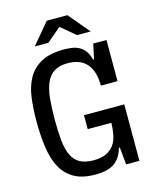

<svg xmlns="http://www.w3.org/2000/svg" viewBox="-134 -1005 885 1104"><g transform="rotate(-15 308.5 -452.5)"><path d="M319 -336H559V0H480L470 -103H465Q457 -76 444.5 -55Q432 -34 412.5 -19Q393 -4 364 3.5Q335 11 295 11Q219 11 170.5 -16Q122 -43 94.5 -93Q67 -143 56.5 -213.5Q46 -284 46 -372Q46 -447 54.5 -512Q63 -577 90.5 -626Q118 -675 169.5 -703Q221 -731 306 -731Q330 -731 353 -727.5Q376 -724 395.5 -713.5Q415 -703 429.5 -683.5Q444 -664 453 -631H458L477 -720H556V-475H457Q457 -560 419 -604.5Q381 -649 305 -649Q255 -649 224.5 -629.5Q194 -610 177.5 -572.5Q161 -535 155.5 -480Q150 -425 150 -354Q150 -283 155.5 -229.5Q161 -176 177.5 -141Q194 -106 225 -88.5Q256 -71 306 -71Q351 -71 380.5 -84.5Q410 -98 427.5 -122Q445 -146 452 -179.5Q459 -213 460 -253H319ZM481 -791H400L314 -863L229 -791H148L253 -916H376Z"/></g></svg>

Font: HermeneusOne
Style: Regular
Weight: 400
Designer: Rodrigo Fuenzalida, Pablo Impallari
Foundry: Pablo Impallari, Rodrigo Fuenzalida
Version: Version 1.000; ttfautohint (v0.8) -G 200 -r 50